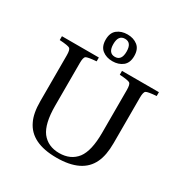

<svg xmlns="http://www.w3.org/2000/svg" viewBox="-207 -1080 1206 1257"><g transform="rotate(30 395.5 -451.0)"><path d="M29 -663V-692H308V-663Q243 -658 230.5 -649.5Q218 -641 218 -599V-275Q218 -140 263 -80Q310 -20 395 -20Q481 -20 528 -80Q573 -140 573 -275V-599Q573 -641 561 -650Q549 -659 483 -663V-692H762V-663Q697 -658 684.5 -649.5Q672 -641 672 -599V-255Q672 -163 645 -107Q588 15 395 15Q203 15 146 -107Q119 -161 119 -253V-599Q119 -641 107 -650Q95 -659 29 -663ZM396 -884Q346 -884 346 -816Q346 -748 396 -748Q446 -748 446 -816Q446 -884 396 -884ZM319 -739.5Q288 -764 288 -816Q288 -868 319 -892.5Q350 -917 396 -917Q442 -917 473 -892.5Q504 -868 504 -816Q504 -764 473 -739.5Q442 -715 396 -715Q350 -715 319 -739.5Z"/></g></svg>

Font: Heuristica
Style: Regular
Weight: 400
Version: Version 1.0.1 ; ttfautohint (v1.4.1)